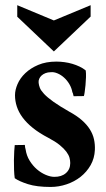

<svg xmlns="http://www.w3.org/2000/svg" viewBox="-20 -722 416 750"><path d="M334 -657.2 190.4 -521 47.4 -656.7V-701.7L190.4 -642.1L334 -701.7ZM267.6 -346.2Q266.6 -348.6 265.6 -354Q264.6 -359.4 262.7 -361.8Q259.8 -378.4 251 -393.3Q242.2 -408.2 230.2 -418.9Q218.3 -429.7 204.3 -435.5Q190.4 -441.4 177.7 -439.9Q167 -439.9 157.7 -436.3Q148.4 -432.6 142.3 -427Q136.2 -421.4 133.1 -414.1Q129.9 -406.7 130.9 -398.4Q131.8 -389.2 135.7 -378.9Q139.6 -368.7 152.1 -355.2Q164.6 -341.8 188 -325Q211.4 -308.1 251 -285.6Q279.8 -270 299.6 -252.7Q319.3 -235.4 331.1 -216.6Q342.8 -197.8 347.2 -177.7Q351.6 -157.7 350.6 -136.2Q349.1 -103.5 334 -76.9Q318.8 -50.3 294.7 -31.2Q270.5 -12.2 240 -2Q209.5 8.3 177.7 8.3Q123.5 8.3 89.1 -2.7Q54.7 -13.7 37.6 -25.9Q35.6 -39.1 34.9 -58.1Q34.2 -77.1 34.4 -96.2Q34.7 -115.2 35.6 -131.3Q36.6 -147.5 37.6 -155.3L77.1 -155.8Q77.1 -151.9 78.1 -146.2Q79.1 -140.6 80.1 -138.2Q83.5 -114.3 95.7 -94.5Q107.9 -74.7 124 -60.8Q140.1 -46.9 158.4 -39.1Q176.8 -31.2 191.9 -31.2Q220.2 -30.8 237.3 -45.7Q254.4 -60.5 254.4 -85Q254.4 -94.7 251.5 -105.7Q248.5 -116.7 239.3 -129.2Q230 -141.6 213.4 -155.3Q196.8 -168.9 168.9 -183.6Q133.3 -202.1 108.4 -222.2Q83.5 -242.2 68.1 -263.2Q52.7 -284.2 45.7 -305.9Q38.6 -327.6 38.6 -350.1Q38.6 -370.6 48.6 -393.8Q58.6 -417 78.9 -436.3Q99.1 -455.6 129.4 -468.5Q159.7 -481.4 200.2 -481.4Q215.8 -481.4 231.7 -479.2Q247.6 -477.1 262.5 -472.7Q277.3 -468.3 290.8 -461.9Q304.2 -455.6 314.9 -446.8Q316.4 -436 315.9 -420.4Q315.4 -404.8 314 -389.6Q312.5 -374.5 310.8 -362.5Q309.1 -350.6 307.6 -346.7Z"/></svg>

Font: Varendra
Style: Regular
Weight: 700
Designer: Jacob Thomas
Foundry: Bangla Type Foundry
Version: Version 1.008